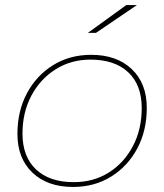

<svg xmlns="http://www.w3.org/2000/svg" viewBox="-20 -737 650 760"><path d="M269 3Q168 3 108.5 -53.5Q49 -110 49 -207Q49 -297 86.5 -367.5Q124 -438 190 -479Q256 -520 341 -520Q442 -520 501.5 -463.5Q561 -407 561 -310Q561 -220 523.5 -149.5Q486 -79 420 -38Q354 3 269 3ZM272 -16Q350 -16 410.5 -54Q471 -92 506 -158.5Q541 -225 541 -309Q541 -401 487.5 -451Q434 -501 338 -501Q261 -501 200 -462.5Q139 -424 104 -358Q69 -292 69 -208Q69 -117 122.5 -66.5Q176 -16 272 -16ZM328 -607 480 -717H522L360 -607Z"/></svg>

Font: Montserrat Thin
Style: Italic
Weight: 100
Italic angle: -11.3°
Designer: Julieta Ulanovsky
Foundry: Julieta Ulanovsky
Version: Version 9.000; ttfautohint (v1.8.4.7-5d5b)